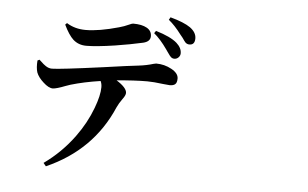

<svg xmlns="http://www.w3.org/2000/svg" viewBox="-55 -857 1610 1003"><g transform="rotate(5 750.0 -356.0)"><path d="M218.8 59.6 205.1 43Q295.9 -21.5 362.3 -112.3Q416 -185.5 446.3 -266.6Q471.7 -334 471.7 -377Q471.7 -395.5 464.8 -409.2Q378.9 -396.5 309.6 -376Q300.8 -373 284.2 -367.2Q239.3 -349.6 219.7 -348.6Q197.3 -348.6 168.9 -375Q141.6 -399.4 131.8 -424.8Q124 -449.2 127 -487.3L137.7 -492.2Q139.6 -490.2 143.6 -486.3Q163.1 -467.8 172.9 -461.9Q188.5 -451.2 206.1 -451.2Q244.1 -451.2 473.6 -482.4Q610.4 -502 656.2 -506.8Q697.3 -511.7 732.4 -522.5Q743.2 -525.4 746.1 -525.4Q790 -525.4 827.1 -504.9Q864.3 -484.4 864.3 -457Q864.3 -434.6 854.5 -426.8Q845.7 -418.9 826.2 -418.9Q818.4 -418.9 793 -421.9Q740.2 -428.7 708 -428.7Q641.6 -428.7 547.9 -419.9Q602.5 -385.7 602.5 -358.4Q602.5 -345.7 586.9 -325.2Q569.3 -300.8 559.6 -279.3Q460 -46.9 218.8 59.6ZM837.9 -558.6Q828.1 -558.6 820.3 -565.4Q814.5 -570.3 804.7 -585Q801.8 -589.8 799.8 -591.8Q796.9 -595.7 791 -604.5Q755.9 -654.3 721.7 -682.6L730.5 -695.3Q808.6 -671.9 841.8 -642.6Q869.1 -618.2 869.1 -589.8Q869.1 -577.1 859.9 -567.9Q850.6 -558.6 837.9 -558.6ZM374 -585.9Q333 -585.9 304.7 -611.3Q280.3 -633.8 254.9 -686.5L263.7 -695.3Q306.6 -668 363.3 -668Q433.6 -668 537.1 -697.3Q562.5 -704.1 587.9 -715.8Q602.5 -722.7 608.4 -722.7Q654.3 -722.7 680.2 -708Q706.1 -693.4 706.1 -665Q706.1 -636.7 668.9 -627.9Q604.5 -613.3 523.4 -600.6Q425.8 -585.9 374 -585.9ZM910.2 -639.6Q898.4 -639.6 889.6 -647.5Q883.8 -653.3 872.1 -670.9Q869.1 -673.8 868.2 -675.8Q865.2 -679.7 859.4 -686.5Q824.2 -733.4 792 -758.8L799.8 -772.5Q872.1 -752.9 905.3 -729.5Q938.5 -705.1 938.5 -673.8Q938.5 -639.6 910.2 -639.6Z"/></g></svg>

Font: Bpmf GenRyu Min B
Style: B
Weight: 700
Foundry: But Ko
Version: Version 1.320